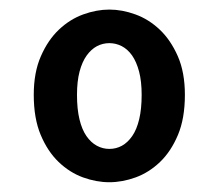

<svg xmlns="http://www.w3.org/2000/svg" viewBox="-20 -721 452 397"><path d="M272.9 -524.9Q272.9 -552.7 267.6 -573Q262.2 -593.3 253.2 -606.2Q244.1 -619.1 231.9 -625.5Q219.7 -631.8 206.1 -631.8Q192.4 -631.8 180.4 -625.5Q168.5 -619.1 159.2 -606.2Q149.9 -593.3 144.5 -573Q139.2 -552.7 139.2 -524.9Q139.2 -495.6 144.3 -474.4Q149.4 -453.1 158.7 -439.7Q168 -426.3 180.2 -419.7Q192.4 -413.1 206.1 -413.1Q220.2 -413.1 232.2 -419.7Q244.1 -426.3 253.4 -439.7Q262.7 -453.1 267.8 -474.4Q272.9 -495.6 272.9 -524.9ZM362.3 -524.9Q362.3 -476.1 347.9 -441.9Q333.5 -407.7 310.8 -386Q288.1 -364.3 260.5 -354.2Q232.9 -344.2 206.1 -344.2Q179.2 -344.2 151.6 -354.2Q124 -364.3 101.3 -386Q78.6 -407.7 64.2 -441.9Q49.8 -476.1 49.8 -524.9Q49.8 -571.3 64.5 -604.7Q79.1 -638.2 101.8 -659.7Q124.5 -681.2 152.1 -691.2Q179.7 -701.2 206.1 -701.2Q232.4 -701.2 260 -691.2Q287.6 -681.2 310.3 -659.7Q333 -638.2 347.7 -604.7Q362.3 -571.3 362.3 -524.9Z"/></svg>

Font: New Telegraph
Style: Bold
Weight: 700
Designer: Frank Baranowski
Foundry: Frank Baranowski
Version: Version 3.001